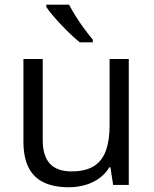

<svg xmlns="http://www.w3.org/2000/svg" viewBox="-20 -786 653 816"><path d="M527.3 -535.2V0H460.9L449.2 -75.2H444.8Q428.2 -47.4 401.9 -28.3Q375.5 -9.3 342.5 0.2Q309.6 9.8 272.5 9.8Q209 9.8 166 -10.7Q123 -31.2 101.3 -74.2Q79.6 -117.2 79.6 -184.6V-535.2H161.6V-190.4Q161.6 -123.5 191.9 -90.6Q222.2 -57.6 284.2 -57.6Q343.8 -57.6 379.2 -80.1Q414.6 -102.5 430.2 -146.2Q445.8 -189.9 445.8 -253.4V-535.2ZM273.4 -766.1Q285.2 -743.7 302.5 -716.1Q319.8 -688.5 339.1 -662.4Q358.4 -636.2 374.5 -617.7V-606H319.3Q301.8 -620.1 281 -639.6Q260.3 -659.2 239.7 -680.9Q219.2 -702.6 202.6 -722.4Q186 -742.2 176.8 -756.3V-766.1Z"/></svg>

Font: Wonky
Style: Regular
Weight: 400
Designer: Monotype Design Team
Foundry: Monotype Imaging Inc.
Version: Version 3.000